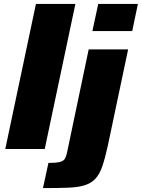

<svg xmlns="http://www.w3.org/2000/svg" viewBox="-20 -763 726 983"><path d="M7 0 164 -743H366L209 0ZM453 -604 483 -743H686L657 -604ZM200 200 228 71Q271 71 289 65.5Q307 60 313 48.5Q319 37 323 19L434 -510H636L532 -17Q518 47 504 88Q490 129 468.5 152Q447 175 413.5 185.5Q380 196 328 198Q276 200 200 200Z"/></svg>

Font: Saira SemiExpanded ExtraBold
Style: Italic
Weight: 800
Width: 6
Italic angle: -12°
Designer: Hector Gatti with collaboration of the Omnibus-Type team
Foundry: Omnibus-Type
Version: Version 1.101